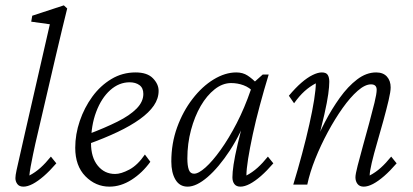

<svg xmlns="http://www.w3.org/2000/svg" viewBox="-20 -696 1558 724"><path d="M68.4 7.8Q52.7 7.8 45.4 -2Q38.1 -11.7 38.1 -24.4Q38.1 -34.2 42.5 -54.7Q46.9 -75.2 55.2 -110.8Q63.5 -146.5 75.2 -199.2L168 -604.5L97.7 -614.3L101.6 -636.7L220.7 -675.8L233.4 -664.1Q224.6 -627.9 214.4 -586.4Q204.1 -544.9 189.5 -481.4L113.3 -154.3Q109.4 -136.7 104.5 -113.3Q99.6 -89.8 95.7 -68.4Q91.8 -46.9 90.8 -34.2Q113.3 -45.9 132.8 -63.5Q152.3 -81.1 171.9 -105.5L192.4 -80.1Q168 -51.8 145.5 -32.2Q123 -12.7 103.5 -2.4Q84 7.8 68.4 7.8Z M392.6 7.8Q340.8 7.8 302.2 -31.2Q263.7 -70.3 263.7 -138.7Q263.7 -189.5 280.8 -239.7Q297.9 -290 328.1 -331.5Q358.4 -373 399.9 -397.9Q441.4 -422.9 491.2 -422.9Q535.2 -422.9 556.6 -400.9Q578.1 -378.9 578.1 -353.5Q578.1 -324.2 560.1 -297.9Q542 -271.5 507.3 -246.6Q472.7 -221.7 423.3 -198.2Q374 -174.8 311.5 -152.3V-189.5Q376 -213.9 422.9 -237.3Q469.7 -260.7 495.1 -286.6Q520.5 -312.5 520.5 -341.8Q520.5 -364.3 505.9 -375Q491.2 -385.7 468.8 -385.7Q428.7 -385.7 395.5 -356Q362.3 -326.2 342.8 -274.4Q323.2 -222.7 323.2 -156.2Q323.2 -102.5 348.6 -71.3Q374 -40 414.1 -40Q436.5 -40 467.8 -56.6Q499 -73.2 526.4 -113.3L546.9 -85.9Q516.6 -43.9 476.1 -18.1Q435.5 7.8 392.6 7.8Z M687.5 7.8Q657.2 7.8 641.6 -18.6Q626 -44.9 626 -86.9Q626 -155.3 647.9 -215.8Q669.9 -276.4 706.1 -323.2Q742.2 -370.1 785.6 -396.5Q829.1 -422.9 871.1 -422.9Q895.5 -422.9 913.6 -411.1Q931.6 -399.4 950.2 -379.9L937.5 -347.7Q920.9 -366.2 898.4 -374.5Q876 -382.8 851.6 -382.8Q819.3 -382.8 789.6 -359.4Q759.8 -335.9 736.8 -296.4Q713.9 -256.8 700.2 -205.6Q686.5 -154.3 686.5 -98.6Q686.5 -71.3 691.9 -56.2Q697.3 -41 711.9 -41Q728.5 -41 754.9 -64.5Q781.2 -87.9 812 -130.9Q842.8 -173.8 872.6 -231.4Q902.3 -289.1 925.8 -357.4L932.6 -380.9L970.7 -415H993.2Q975.6 -357.4 960 -299.3Q944.3 -241.2 933.1 -189Q921.9 -136.7 915.5 -96.7Q909.2 -56.6 909.2 -34.2Q931.6 -45.9 951.2 -63.5Q970.7 -81.1 990.2 -105.5L1010.7 -80.1Q986.3 -51.8 963.9 -32.2Q941.4 -12.7 921.9 -2.4Q902.3 7.8 886.7 7.8Q871.1 7.8 863.8 -2Q856.4 -11.7 856.4 -27.3Q856.4 -45.9 860.8 -75.7Q865.2 -105.5 876.5 -153.8Q887.7 -202.1 908.2 -276.4H918.9Q888.7 -192.4 846.7 -128.4Q804.7 -64.5 762.7 -28.3Q720.7 7.8 687.5 7.8Z M1351.6 7.8Q1335.9 7.8 1328.1 -2.4Q1320.3 -12.7 1320.3 -27.3Q1320.3 -39.1 1328.6 -71.3Q1336.9 -103.5 1348.6 -146Q1360.4 -188.5 1372.1 -231.4Q1383.8 -274.4 1392.1 -308.6Q1400.4 -342.8 1400.4 -357.4Q1400.4 -377.9 1378.9 -377.9Q1356.4 -377.9 1328.6 -353.5Q1300.8 -329.1 1272 -288.6Q1243.2 -248 1216.3 -198.2Q1189.5 -148.4 1168.9 -97.2Q1148.4 -45.9 1138.7 0H1085.9Q1103.5 -57.6 1119.1 -116.2Q1134.8 -174.8 1146.5 -227.1Q1158.2 -279.3 1164.6 -319.8Q1170.9 -360.4 1170.9 -381.8Q1148.4 -370.1 1128.4 -352.1Q1108.4 -334 1088.9 -306.6L1069.3 -335Q1093.8 -364.3 1116.2 -383.8Q1138.7 -403.3 1158.7 -413.1Q1178.7 -422.9 1193.4 -422.9Q1210 -422.9 1215.8 -413.6Q1221.7 -404.3 1221.7 -387.7Q1221.7 -370.1 1217.8 -341.3Q1213.9 -312.5 1203.1 -264.6Q1192.4 -216.8 1171.9 -140.6H1162.1Q1179.7 -186.5 1205.1 -235.4Q1230.5 -284.2 1261.2 -327.1Q1292 -370.1 1326.7 -396.5Q1361.3 -422.9 1398.4 -422.9Q1424.8 -422.9 1439 -407.2Q1453.1 -391.6 1453.1 -366.2Q1453.1 -350.6 1445.3 -317.4Q1437.5 -284.2 1425.8 -241.7Q1414.1 -199.2 1401.9 -157.2Q1389.6 -115.2 1381.8 -82Q1374 -48.8 1374 -34.2Q1396.5 -45.9 1416 -63.5Q1435.5 -81.1 1455.1 -105.5L1475.6 -80.1Q1451.2 -51.8 1428.7 -32.2Q1406.2 -12.7 1386.7 -2.4Q1367.2 7.8 1351.6 7.8Z"/></svg>

Font: Crimson Pro ExtraLight
Style: Italic
Weight: 250
Italic angle: -12°
Designer: Jacques Le Bailly
Foundry: Baron von Fonthausen
Version: Version 1.003